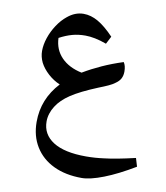

<svg xmlns="http://www.w3.org/2000/svg" viewBox="-85 -542 788 909"><g transform="rotate(10 309.0 -87.5)"><path d="M369 296Q291 296 233.5 268.5Q176 241 144.5 190Q113 139 113 71Q113 -39 190 -122Q159 -135 133 -158.5Q107 -182 93 -209Q80 -236 80 -264Q80 -294 91 -327Q102 -360 122 -390.5Q142 -421 167 -441Q203 -471 244 -471Q279 -471 314 -451Q349 -431 391 -387L372 -350Q342 -361 316.5 -366Q291 -371 270 -371Q236 -371 207 -363Q178 -355 146 -338Q148 -282 184 -245Q220 -208 282 -195Q324 -220 370.5 -241Q417 -262 470 -279Q481 -263 481 -235Q481 -216 473.5 -201.5Q466 -187 448 -175Q438 -167 418.5 -158Q399 -149 373 -139Q290 -105 246.5 -76Q203 -47 182 -13Q171 4 165 23Q159 42 159 61Q159 123 213 157.5Q267 192 371 192Q393 192 414.5 190.5Q436 189 458 186Q485 183 522 176Q559 169 606 158L618 198Q538 246 473.5 271Q409 296 369 296Z"/></g></svg>

Font: Noto Naskh Arabic SemiBold
Style: Regular
Weight: 600
Designer: Monotype Design Team, David Williams, Mohamad Dakak and Nizar Qandah
Foundry: Monotype Imaging Inc.
Version: Version 2.016